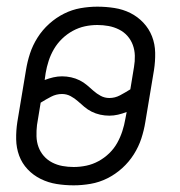

<svg xmlns="http://www.w3.org/2000/svg" viewBox="-20 -548 540 576"><path d="M201 8Q175 8 150 4Q125 0 102.5 -11Q80 -22 63 -40Q46 -58 37.5 -81Q29 -104 28.5 -130Q28 -156 32 -182L58 -338Q62 -363 70 -387.5Q78 -412 92.5 -435Q107 -458 127.5 -476.5Q148 -495 172 -507Q196 -519 221.5 -523.5Q247 -528 272 -528Q298 -528 323.5 -524Q349 -520 371 -509Q393 -498 410 -480Q427 -462 436 -439Q445 -416 445.5 -390Q446 -364 442 -338L416 -182Q412 -157 404 -132.5Q396 -108 381.5 -85Q367 -62 346.5 -43.5Q326 -25 302 -13Q278 -1 252 3.5Q226 8 201 8ZM308 -254Q325 -254 340 -262Q355 -270 371 -280L382 -347Q385 -364 384.5 -381Q384 -398 378.5 -413Q373 -428 362.5 -440Q352 -452 337 -459.5Q322 -467 305.5 -470Q289 -473 272 -473Q253 -473 234.5 -469Q216 -465 198.5 -455.5Q181 -446 166.5 -432Q152 -418 142 -401Q132 -384 126 -365.5Q120 -347 117 -329L114 -308Q127 -313 140 -316Q153 -319 166 -319Q180 -319 193.5 -316Q207 -313 219 -307Q231 -301 241 -292.5Q251 -284 260.5 -275.5Q270 -267 282 -260.5Q294 -254 308 -254ZM201 -47Q220 -47 239 -51Q258 -55 275.5 -64.5Q293 -74 307.5 -88Q322 -102 331.5 -119Q341 -136 347 -154.5Q353 -173 356 -191L360 -212Q347 -207 334 -204Q321 -201 308 -201Q294 -201 280.5 -204Q267 -207 255 -213Q243 -219 233 -227.5Q223 -236 213.5 -244.5Q204 -253 192 -259.5Q180 -266 166 -266Q149 -266 133.5 -258Q118 -250 102 -240L91 -173Q89 -156 89.5 -139Q90 -122 95.5 -107Q101 -92 111.5 -80Q122 -68 136.5 -60.5Q151 -53 167.5 -50Q184 -47 201 -47Z"/></svg>

Font: Iosevka Light Oblique
Style: Regular
Weight: 300
Italic angle: -9°
Monospace: yes
Designer: Belleve Invis
Foundry: Belleve Invis
Version: Version 32.5.0; ttfautohint (v1.8.4)